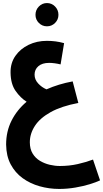

<svg xmlns="http://www.w3.org/2000/svg" viewBox="-20 -842 674 1255"><path d="M367 393Q301 393 239 375.5Q177 358 128 322.5Q79 287 50 232.5Q21 178 20 103Q20 17 55.5 -53.5Q91 -124 154 -177Q114 -202 82 -247.5Q50 -293 49 -367Q48 -430 80.5 -476.5Q113 -523 167 -549Q221 -575 286 -575Q316 -575 343 -571.5Q370 -568 399 -560L376 -421Q356 -426 336.5 -428.5Q317 -431 301 -431Q256 -431 231 -409.5Q206 -388 206 -354Q206 -322 229.5 -296.5Q253 -271 284 -258Q363 -293 455 -310L492 -169Q381 -148 311 -109Q241 -70 208 -19Q175 32 175 88Q175 132 193.5 162Q212 192 241.5 209.5Q271 227 305 235Q339 243 371 243Q433 243 488 230.5Q543 218 588 201L634 337Q609 349 567 362Q525 375 472.5 384Q420 393 367 393ZM287 -670Q256 -670 234 -692Q212 -714 212 -745Q212 -777 234 -799.5Q256 -822 287 -822Q318 -822 340 -799.5Q362 -777 362 -745Q362 -714 340 -692Q318 -670 287 -670Z"/></svg>

Font: Noto Sans Arabic SemCond ExtBd
Style: Regular
Weight: 800
Width: 4
Designer: Monotype Design Team, Nadine Chahine, Nizar Qandah and Khaled Hosny
Foundry: Monotype Imaging Inc.
Version: Version 2.012; ttfautohint (v1.8.4.7-5d5b)